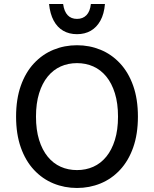

<svg xmlns="http://www.w3.org/2000/svg" viewBox="-20 -925 766 955"><path d="M60 -345Q60 -432 83.5 -498.5Q107 -565 149 -610Q191 -655 246 -677.5Q301 -700 363 -700Q425 -700 480 -677.5Q535 -655 577 -610Q619 -565 642.5 -498.5Q666 -432 666 -345Q666 -258 642.5 -191.5Q619 -125 577 -80Q535 -35 480 -12.5Q425 10 363 10Q301 10 246 -12.5Q191 -35 149 -80Q107 -125 83.5 -191.5Q60 -258 60 -345ZM159 -345Q159 -279 174.5 -229Q190 -179 217.5 -145.5Q245 -112 282 -95.5Q319 -79 363 -79Q407 -79 444 -95.5Q481 -112 508.5 -145.5Q536 -179 551.5 -229Q567 -279 567 -345Q567 -411 551.5 -461Q536 -511 508.5 -544.5Q481 -578 444 -594.5Q407 -611 363 -611Q319 -611 282 -594.5Q245 -578 217.5 -544.5Q190 -511 174.5 -461Q159 -411 159 -345ZM224 -905H294Q299 -868 316.5 -849.5Q334 -831 363 -831Q392 -831 410 -849.5Q428 -868 432 -905H502Q498 -856 479.5 -822.5Q461 -789 431.5 -772Q402 -755 363 -755Q324 -755 294.5 -772Q265 -789 247 -822.5Q229 -856 224 -905Z"/></svg>

Font: Radio Canada
Style: Regular
Weight: 400
Designer: Charles Daoud, Etienne Aubert Bonn, Alexandre Saumier Demers, Jacques Le Bailly
Foundry: Radio-Canada
Version: Version 2.104;gftools[0.9.28.dev5+ged2979d]